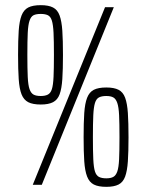

<svg xmlns="http://www.w3.org/2000/svg" viewBox="-20 -716 568 744"><path d="M107 0 387 -688H421L142 0ZM138 -311Q107 -311 89.5 -320Q72 -329 63.5 -350.5Q55 -372 52.5 -409.5Q50 -447 50 -503Q50 -560 52.5 -597Q55 -634 63.5 -656Q72 -678 89.5 -687Q107 -696 138 -696Q168 -696 185.5 -687Q203 -678 211 -656Q219 -634 221.5 -597Q224 -560 224 -503Q224 -447 221.5 -409.5Q219 -372 211 -350.5Q203 -329 185.5 -320Q168 -311 138 -311ZM138 -344Q155 -344 165.5 -349.5Q176 -355 181 -370.5Q186 -386 187.5 -418Q189 -450 189 -503Q189 -557 187.5 -588.5Q186 -620 181 -636Q176 -652 165.5 -657Q155 -662 138 -662Q120 -662 110 -657Q100 -652 94.5 -636Q89 -620 87.5 -588.5Q86 -557 86 -503Q86 -450 87.5 -418Q89 -386 94.5 -370.5Q100 -355 110 -349.5Q120 -344 138 -344ZM392 8Q361 8 343.5 -1Q326 -10 317.5 -32Q309 -54 306.5 -91Q304 -128 304 -184Q304 -241 306.5 -278Q309 -315 317.5 -337Q326 -359 343.5 -368Q361 -377 392 -377Q422 -377 439.5 -368Q457 -359 465 -337Q473 -315 475.5 -278Q478 -241 478 -184Q478 -128 475.5 -91Q473 -54 465 -32Q457 -10 439.5 -1Q422 8 392 8ZM392 -25Q409 -25 419 -30.5Q429 -36 434.5 -51.5Q440 -67 441.5 -99Q443 -131 443 -184Q443 -238 441.5 -269.5Q440 -301 434.5 -317Q429 -333 419 -338.5Q409 -344 392 -344Q374 -344 363.5 -338.5Q353 -333 348 -317Q343 -301 341.5 -269.5Q340 -238 340 -184Q340 -131 341.5 -99Q343 -67 348 -51.5Q353 -36 363.5 -30.5Q374 -25 392 -25Z"/></svg>

Font: Saira ExtraCondensed ExtraLight
Style: Regular
Weight: 250
Width: 2
Designer: Hector Gatti with collaboration of the Omnibus-Type team
Foundry: Omnibus-Type
Version: Version 1.101